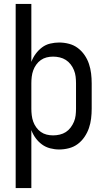

<svg xmlns="http://www.w3.org/2000/svg" viewBox="-20 -755 540 980"><path d="M60 205H140V-91Q148 -69 162 -50Q176 -31 194.5 -17.5Q213 -4 236 2Q259 8 282 8Q307 8 332 1.5Q357 -5 377 -20Q397 -35 411.5 -56.5Q426 -78 434 -101.5Q442 -125 445 -150Q448 -175 448 -200V-330Q448 -355 445 -380Q442 -405 434 -429Q426 -453 411.5 -474Q397 -495 377 -510Q357 -525 332 -531.5Q307 -538 282 -538Q259 -538 236 -532.5Q213 -527 194.5 -513Q176 -499 162 -480Q148 -461 140 -439V-735H60ZM251 -64Q234 -64 218 -68Q202 -72 188.5 -81.5Q175 -91 165 -105Q155 -119 149.5 -134.5Q144 -150 142 -167Q140 -184 140 -200V-330Q140 -347 142 -363.5Q144 -380 149.5 -395.5Q155 -411 165 -425Q175 -439 188.5 -448.5Q202 -458 218 -462Q234 -466 251 -466Q268 -466 285 -462Q302 -458 316 -449Q330 -440 340.5 -426.5Q351 -413 357.5 -397Q364 -381 366 -364Q368 -347 368 -330V-200Q368 -183 366 -166Q364 -149 357.5 -133.5Q351 -118 340.5 -104Q330 -90 316 -81Q302 -72 285 -68Q268 -64 251 -64Z"/></svg>

Font: Iosevka SS09
Style: Regular
Weight: 400
Monospace: yes
Designer: Belleve Invis
Foundry: Belleve Invis
Version: Version 5.2.1; ttfautohint (v1.8.3)